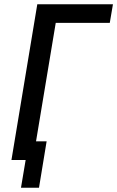

<svg xmlns="http://www.w3.org/2000/svg" viewBox="-20 -755 553 906"><path d="M79 131 101 0H34L156 -735H513L498 -647H243L150 -88H200L164 131Z"/></svg>

Font: Iosevka Curly Semibold Oblique
Style: Regular
Weight: 600
Italic angle: -9°
Monospace: yes
Designer: Belleve Invis
Foundry: Belleve Invis
Version: Version 11.1.0; ttfautohint (v1.8.3)